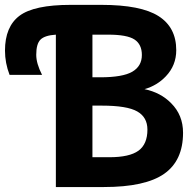

<svg xmlns="http://www.w3.org/2000/svg" viewBox="-149 -752 786 774"><path d="M76.2 -612.3Q31.2 -609.4 14.2 -592.3Q-2.9 -575.2 -2.9 -531.2Q-2.9 -496.1 20.5 -450.2H-110.4Q-128.9 -498 -128.9 -547.9Q-128.9 -644.5 -70.3 -688.5Q-11.7 -732.4 135.7 -732.4H259.8Q418.9 -732.4 490.2 -687Q561.5 -641.6 561.5 -549.8Q561.5 -488.3 519.5 -444.3Q484.4 -407.2 433.6 -392.6Q499 -378.9 541 -335.9Q588.9 -288.1 588.9 -216.8Q588.9 -104.5 512.7 -51.3Q436.5 2 269.5 2H76.2ZM223.6 -440.4H254.9Q345.7 -440.4 384.3 -462.9Q422.9 -485.4 422.9 -530.3Q422.9 -573.2 393.1 -592.8Q363.3 -612.3 287.1 -612.3H223.6ZM223.6 -326.2V-118.2H292Q373 -118.2 409.2 -144.5Q445.3 -170.9 445.3 -229.5Q445.3 -279.3 404.3 -302.7Q363.3 -326.2 261.7 -326.2Z"/></svg>

Font: Gen Shin Gothic Bold
Style: Bold
Weight: 700
Designer: [Source Han Sans]
Ryoko NISHIZUKA  (kana & ideographs); Paul D. Hunt (Latin, Greek & Cyrillic); Wenlong ZHANG  (bopomofo
Version: Version 1.002.20150607